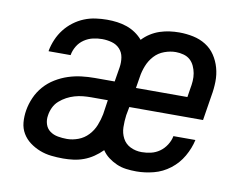

<svg xmlns="http://www.w3.org/2000/svg" viewBox="-64 -617 927 713"><g transform="rotate(10 400.0 -260.0)"><path d="M214 8Q191 8 168.5 5.5Q146 3 125.5 -5Q105 -13 87.5 -26Q70 -39 59 -57.5Q48 -76 46 -98.5Q44 -121 48 -145Q52 -169 62.5 -193Q73 -217 90.5 -237Q108 -257 131 -271Q154 -285 178.5 -293Q203 -301 228 -304Q253 -307 278 -307H353L362 -362Q365 -381 362 -399.5Q359 -418 347 -431Q335 -444 317 -449Q299 -454 280 -454Q263 -454 245.5 -450Q228 -446 212.5 -435.5Q197 -425 187.5 -409Q178 -393 175 -376V-375H92V-378Q96 -399 105 -420Q114 -441 128 -459Q142 -477 160.5 -491Q179 -505 200 -513.5Q221 -522 243 -525Q265 -528 286 -528Q306 -528 324.5 -525.5Q343 -523 360.5 -517Q378 -511 393.5 -500.5Q409 -490 421 -476Q434 -490 450.5 -500.5Q467 -511 485 -517Q503 -523 521.5 -525.5Q540 -528 558 -528Q585 -528 611 -522.5Q637 -517 658.5 -503.5Q680 -490 694 -469Q708 -448 715 -423Q722 -398 721.5 -371Q721 -344 716 -317L701 -223H423L417 -191Q414 -168 414.5 -145.5Q415 -123 425 -104Q435 -85 454.5 -75.5Q474 -66 497 -66Q514 -66 531.5 -70Q549 -74 564 -84.5Q579 -95 589.5 -111.5Q600 -128 603 -145H686Q679 -113 661.5 -82.5Q644 -52 616 -30.5Q588 -9 555 -0.5Q522 8 490 8Q470 8 451 5.5Q432 3 415 -4.5Q398 -12 383.5 -23Q369 -34 359 -49Q344 -34 327 -22.5Q310 -11 291 -4Q272 3 252.5 5.5Q233 8 214 8ZM435 -297H629L634 -329Q637 -344 638 -359Q639 -374 636.5 -388Q634 -402 628 -415Q622 -428 612 -437Q602 -446 587.5 -450Q573 -454 558 -454Q537 -454 515 -446Q493 -438 477.5 -421Q462 -404 453.5 -382.5Q445 -361 442 -340ZM215 -66Q236 -66 257.5 -74Q279 -82 295 -99Q311 -116 319.5 -137.5Q328 -159 332 -180L340 -234H277Q262 -234 246.5 -232.5Q231 -231 215.5 -226.5Q200 -222 186 -214.5Q172 -207 159.5 -196Q147 -185 140 -170Q133 -155 131 -140Q128 -123 133 -107Q138 -91 151 -81.5Q164 -72 181 -69Q198 -66 215 -66Z"/></g></svg>

Font: Iosevka Aile Oblique
Style: Regular
Weight: 400
Italic angle: -9°
Designer: Belleve Invis
Foundry: Belleve Invis
Version: Version 31.1.0; ttfautohint (v1.8.4)